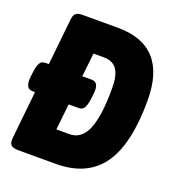

<svg xmlns="http://www.w3.org/2000/svg" viewBox="-129 -800 818 901"><g transform="rotate(20 279.5 -350.0)"><path d="M65 0Q38 0 27.5 -9.5Q17 -19 19 -42L44 -283H32Q-7 -283 0 -344L3 -368Q7 -400 15.5 -414.5Q24 -429 45 -429H60L84 -658Q86 -681 95.5 -690.5Q105 -700 132 -700H306Q554 -700 554 -426Q554 -208 480 -104Q406 0 250 0ZM198 -153H263Q323 -153 350.5 -219Q378 -285 378 -423Q378 -487 357.5 -517Q337 -547 292 -547H240L227 -429H274Q313 -429 305 -368L302 -344Q298 -312 289.5 -297.5Q281 -283 261 -283H212Z"/></g></svg>

Font: Asap Condensed Condensed ExtraBold
Style: Italic
Weight: 800
Width: 3
Italic angle: -6°
Designer: Pablo Cosgaya
Foundry: Omnibus-Type
Version: Version 3.001; ttfautohint (v1.8.4.7-5d5b)